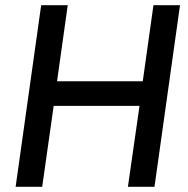

<svg xmlns="http://www.w3.org/2000/svg" viewBox="-20 -717 723 737"><path d="M138 -697H240L199 -405H528L569 -697H671L573 0H471L515.5 -310.5H186L142 0H40Z"/></svg>

Font: HK Grotesk Medium
Style: Italic
Weight: 500
Italic angle: -8°
Designer: Alfredo Marco Pradil
Foundry: Hanken Design Co.
Version: Version 3.004